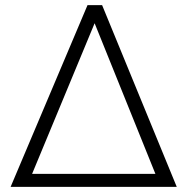

<svg xmlns="http://www.w3.org/2000/svg" viewBox="-20 -731 737 751"><path d="M379.4 -710.9 671.4 0H21.5L322.3 -710.9ZM105.5 -50.8H587.9L350.1 -640.1Z"/></svg>

Font: Roboto-Light
Style: Regular
Weight: 300
Designer: Google
Version: Version 2.137; 2017